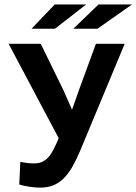

<svg xmlns="http://www.w3.org/2000/svg" viewBox="-20 -836 616 867"><path d="M342.8 -157.2Q323.7 -112.3 305.4 -80.8Q287.1 -49.3 266.1 -29.1Q245.1 -8.8 219.7 1.2Q194.3 11.2 162.1 11.2Q139.2 11.2 112.1 7.1Q85 2.9 66.9 -2.9L71.8 -105Q83 -102.5 99.4 -100.3Q115.7 -98.1 132.8 -98.1Q146 -98.1 158.9 -101.1Q171.9 -104 186.5 -115Q201.2 -126 212.4 -144.8Q223.6 -163.6 235.8 -190.4L245.1 -211.9L19 -638.2H164.1L266.1 -429.2L305.2 -340.8L340.8 -440.9L413.1 -638.2H543ZM369.1 -815.9 228 -706.1H122.1L227.1 -815.9ZM576.2 -815.9 419.9 -706.1H311L424.8 -815.9ZM0 -638.2Z"/></svg>

Font: Code New Roman
Style: Bold
Weight: 700
Monospace: yes
Designer: Sam Radian
Foundry: Code New Roman
Version: Version 1.508 October 19, 2014